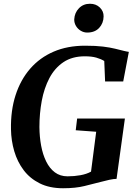

<svg xmlns="http://www.w3.org/2000/svg" viewBox="-20 -995 730 1023"><path d="M316 8Q244 8 191.8 -18Q139.5 -44 106 -88.5Q72.5 -133 56 -189.2Q39.5 -245.5 38.5 -305.5Q36.5 -406 63 -488Q89.5 -570 140.8 -629Q192 -688 265.8 -719.8Q339.5 -751.5 433.5 -751.5Q490.5 -751.5 528.8 -746.8Q567 -742 593.2 -735.5Q619.5 -729 639.5 -724Q646.5 -722.5 653 -721Q659.5 -719.5 666.5 -718.5L636.5 -561H540L535.5 -670Q517.5 -681 493 -688Q468.5 -695 432 -695Q364.5 -695 318 -663.8Q271.5 -632.5 243.2 -578.8Q215 -525 202.5 -457.8Q190 -390.5 190 -318Q190.5 -266 199.2 -218.8Q208 -171.5 226 -134.8Q244 -98 272.2 -76.8Q300.5 -55.5 340 -55.5Q376 -55.5 408.8 -61.5Q441.5 -67.5 465 -80.5L492.5 -293L383.5 -301L391 -363.5H645.5L601 -42Q586 -42 562.8 -37Q539.5 -32 518 -26Q477 -15.5 430 -3.8Q383 8 316 8ZM444.5 -821.5Q426.5 -821.5 410.2 -831.2Q394 -841 384.5 -857.2Q375 -873.5 375.5 -892Q377.5 -927.5 400.8 -951.2Q424 -975 459.5 -975Q491.5 -975 512 -955Q532.5 -935 532 -907.5Q531.5 -871.5 508.5 -846.5Q485.5 -821.5 444.5 -821.5Z"/></svg>

Font: Merriweather 24pt
Style: Bold Italic
Weight: 700
Italic angle: -7.8°
Designer: Eben Sorkin
Foundry: Eben Sorkin
Version: Version 2.101